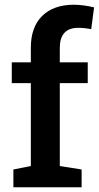

<svg xmlns="http://www.w3.org/2000/svg" viewBox="-20 -792 418 812"><path d="M36.6 0V-75.2L110.4 -89.8V-440.4H29.8V-528.3H110.4V-590.3Q110.4 -677.2 158.4 -724.6Q206.5 -772 293 -772Q313 -772 335.9 -768.8Q358.9 -765.6 377.9 -760.7L365.7 -668.5Q355.5 -670.9 340.3 -672.6Q325.2 -674.3 310.5 -674.3Q271.5 -674.3 252.2 -652.8Q232.9 -631.3 232.9 -590.3V-528.3H351.1V-440.4H232.9V-89.8L325.2 -75.2V0Z"/></svg>

Font: Roboto Slab LO Medium
Style: Regular
Weight: 500
Designer: Google
Version: Version 2.000